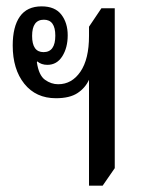

<svg xmlns="http://www.w3.org/2000/svg" viewBox="-20 -578 463 604"><path d="M260 6V-327Q248 -301 223.5 -285Q199 -269 156 -269Q93 -269 56.5 -314.5Q20 -360 20 -435Q20 -494 42.5 -526Q65 -558 111 -558Q153 -558 173 -532Q193 -506 193 -467Q193 -428 176 -401Q159 -374 129 -374Q110 -374 97 -385L96 -382Q102 -341 121.5 -327Q141 -313 163 -313Q206 -313 233 -352.5Q260 -392 260 -465V-494L299 -552H341V-49L303 6ZM117 -414Q154 -414 154 -466Q154 -516 118 -516Q81 -516 81 -465Q81 -414 117 -414Z"/></svg>

Font: Noto Serif Thai ExtraCondensed
Style: Regular
Weight: 400
Width: 2
Designer: Monotype Design Team
Foundry: Monotype Imaging Inc.
Version: Version 2.002; ttfautohint (v1.8.4.7-5d5b)